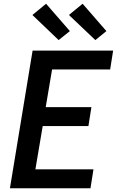

<svg xmlns="http://www.w3.org/2000/svg" viewBox="-20 -1005 640 1025"><path d="M33 0 154 -735H584L568 -634H258L224 -433H468L452 -332H208L169 -101H479L463 0ZM489 -791 348 -925 421 -985 548 -839ZM293 -791 153 -925 226 -985 353 -839Z"/></svg>

Font: Iosevka Aile
Style: Bold Italic
Weight: 700
Italic angle: -9°
Designer: Belleve Invis
Foundry: Belleve Invis
Version: Version 28.0.1; ttfautohint (v1.8.4)